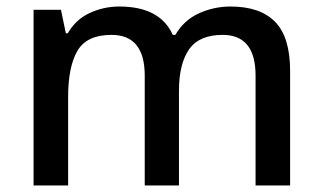

<svg xmlns="http://www.w3.org/2000/svg" viewBox="-20 -569 989 589"><path d="M687 -549Q778 -549 824 -502Q870 -455 870 -351V0H764V-337Q764 -462 663 -462Q591 -462 560 -417.5Q529 -373 529 -290V0H424V-337Q424 -462 322 -462Q246 -462 217.5 -413Q189 -364 189 -272V0H83V-539H167L182 -467H188Q212 -509 255 -529Q298 -549 346 -549Q471 -549 510 -462H518Q544 -507 590 -528Q636 -549 687 -549Z"/></svg>

Font: Noto Sans Gurmukhi Medium
Style: Regular
Weight: 500
Designer: Jelle Bosma - Monotype Design Team
Foundry: Monotype Imaging Inc.
Version: Version 2.004; ttfautohint (v1.8.4.7-5d5b)